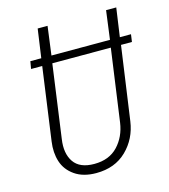

<svg xmlns="http://www.w3.org/2000/svg" viewBox="-105 -768 758 862"><g transform="rotate(-15 274.0 -336.5)"><path d="M547.9 -550.8 543 -516.1H492.2L443.8 -173.8Q432.6 -95.2 378.2 -42Q323.7 11.2 236.8 11.2Q176.3 11.2 137.5 -15.9Q98.6 -43 85.2 -85Q71.8 -127 79.1 -178.2L126 -516.1H74.2L80.1 -550.8H130.9L149.9 -684.1H195.8L178.2 -550.8H450.2L467.8 -684.1H515.1L496.1 -550.8ZM397.9 -180.2 444.8 -516.1H172.9L126 -176.8Q116.2 -111.3 143.8 -71Q171.4 -30.8 238.8 -30.8Q308.1 -30.8 348.4 -73.5Q388.7 -116.2 397.9 -180.2Z"/></g></svg>

Font: Fira Sans Compressed ExtraLight
Style: Italic
Weight: 250
Width: 3
Italic angle: -8°
Designer: Carrois Corporate & Edenspiekermann AG
Foundry: Carrois Corporate GbR & Edenspiekermann AG
Version: Version 4.203;PS 004.203;hotconv 1.0.88;makeotf.lib2.5.64775